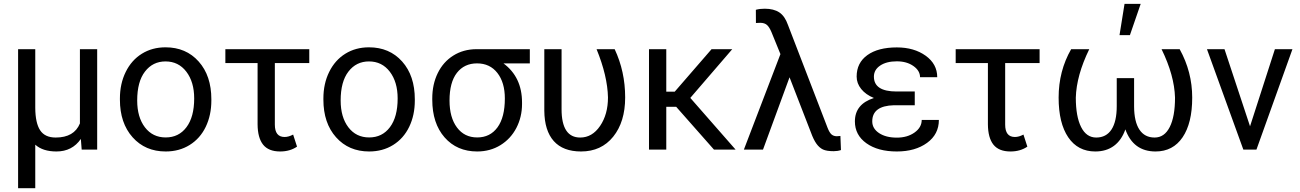

<svg xmlns="http://www.w3.org/2000/svg" viewBox="-20 -787 6837 1010"><path d="M165.5 -528.3H75.2V203.1H165.5V-25.9C191.9 -2.1 229 9.8 276.9 9.8C332.2 9.8 375 -12.2 405.3 -56.2L409.7 0H491.2V-528.3H400.4V-137.7C380.2 -88.2 337.7 -63.5 272.9 -63.5C235.2 -63.5 207.9 -76.2 191.2 -101.6C174.4 -127 165.9 -166.2 165.5 -219.2Z M610.8 -269V-262.7C610.8 -180.7 633.1 -114.7 677.5 -64.9C721.9 -15.1 779.9 9.8 851.6 9.8C899.1 9.8 941.2 -1.6 977.8 -24.4C1014.4 -47.2 1042.6 -79 1062.3 -119.9C1081.9 -160.7 1091.8 -206.9 1091.8 -258.3V-264.6C1091.8 -347.3 1069.6 -413.6 1025.1 -463.4C980.7 -513.2 922.5 -538.1 850.6 -538.1C804 -538.1 762.6 -526.9 726.3 -504.4C690 -481.9 661.7 -450 641.4 -408.7C621 -367.4 610.8 -320.8 610.8 -269ZM701.7 -258.3C701.7 -324.4 715.3 -375.2 742.7 -410.6C770 -446.1 806 -463.9 850.6 -463.9C896.2 -463.9 932.7 -445.9 960.2 -409.9C987.7 -373.9 1001.5 -327 1001.5 -269C1001.5 -204.3 988 -153.9 960.9 -117.9C933.9 -81.9 897.5 -64 851.6 -64C806 -64 769.6 -81.7 742.4 -117.2C715.3 -152.7 701.7 -199.7 701.7 -258.3Z M1606.9 -455.1V-528.3H1165.5V-455.1H1335V-133.3C1335.3 -85.8 1345 -50 1364 -26.1C1383.1 -2.2 1412.9 9.8 1453.6 9.8C1488.1 9.8 1517.7 1.3 1542.5 -15.6L1522 -79.1C1506 -70.6 1491 -66.4 1477.1 -66.4C1442.9 -66.4 1425.8 -88.1 1425.8 -131.3V-455.1Z M1681.2 -269V-262.7C1681.2 -180.7 1703.4 -114.7 1747.8 -64.9C1792.2 -15.1 1850.3 9.8 1921.9 9.8C1969.4 9.8 2011.5 -1.6 2048.1 -24.4C2084.7 -47.2 2112.9 -79 2132.6 -119.9C2152.3 -160.7 2162.1 -206.9 2162.1 -258.3V-264.6C2162.1 -347.3 2139.9 -413.6 2095.5 -463.4C2051 -513.2 1992.8 -538.1 1920.9 -538.1C1874.3 -538.1 1832.9 -526.9 1796.6 -504.4C1760.3 -481.9 1732 -450 1711.7 -408.7C1691.3 -367.4 1681.2 -320.8 1681.2 -269ZM1772 -258.3C1772 -324.4 1785.6 -375.2 1813 -410.6C1840.3 -446.1 1876.3 -463.9 1920.9 -463.9C1966.5 -463.9 2003 -445.9 2030.5 -409.9C2058 -373.9 2071.8 -327 2071.8 -269C2071.8 -204.3 2058.3 -153.9 2031.2 -117.9C2004.2 -81.9 1967.8 -64 1921.9 -64C1876.3 -64 1839.9 -81.7 1812.7 -117.2C1785.6 -152.7 1772 -199.7 1772 -258.3Z M2767.1 -453.6V-528.3H2485.8C2440.3 -528 2399.8 -516.8 2364.5 -494.6C2329.2 -472.5 2301.9 -441.7 2282.7 -402.3C2263.5 -363 2253.9 -318.5 2253.9 -269V-262.7C2253.9 -179.7 2275.6 -113.5 2318.8 -64.2C2362.1 -14.9 2419.3 9.8 2490.2 9.8C2535.8 9.8 2576.6 -1.3 2612.5 -23.4C2648.5 -45.6 2676.4 -75.8 2696.3 -114C2716.1 -152.3 2726.1 -194.2 2726.1 -239.7V-248C2726.1 -336.9 2693.5 -405.4 2628.4 -453.6ZM2344.7 -258.3C2344.7 -322.1 2357.7 -370.6 2383.5 -403.8C2409.4 -437 2444.7 -453.6 2489.3 -453.6C2534.5 -453.6 2570.2 -436.8 2596.4 -403.3C2622.6 -369.8 2635.7 -325 2635.7 -269C2635.7 -203 2622.8 -152.3 2596.9 -116.9C2571 -81.6 2535.5 -64 2490.2 -64C2445.3 -64 2409.8 -81.5 2383.8 -116.5C2357.7 -151.4 2344.7 -198.7 2344.7 -258.3Z M2934.1 -528.3H2843.3V-204.6C2843.9 -134.6 2860.5 -81.4 2893.1 -44.9C2925.6 -8.5 2973.5 9.8 3036.6 9.8C3107.6 9.8 3164 -16.2 3205.8 -68.1C3247.6 -120 3268.6 -188.8 3268.6 -274.4C3268.6 -365.2 3250.2 -449.9 3213.4 -528.3H3118.2C3156.6 -434.2 3176.6 -349.6 3178.2 -274.4C3178.2 -215.2 3164.4 -165.2 3136.7 -124.5C3109 -83.8 3074.2 -63.5 3032.2 -63.5C2966.8 -63.5 2934.1 -113.1 2934.1 -212.4Z M3537.1 -225.1 3735.8 0H3849.6L3611.3 -272L3832 -528.3H3723.1L3529.3 -304.7H3484.9V-528.3H3394V0H3484.9V-225.1Z M4002.4 -741.2C3985.2 -741.2 3969.7 -739.3 3956.1 -735.4L3956.5 -666L3979.5 -667C3994.1 -667 4005.8 -663.2 4014.4 -655.8C4023 -648.3 4031.1 -635.4 4038.6 -617.2L4085.4 -502.4L3893.1 0H3993.7L4133.3 -380.4L4245.6 -90.8C4255 -64.8 4264.8 -44.8 4274.9 -30.8C4285 -16.8 4296.4 -6.8 4309.1 -0.7C4321.8 5.3 4340.7 8.3 4365.7 8.3C4379.4 8.3 4392.1 6.3 4403.8 2.4L4400.9 -71.8L4382.3 -70.3C4370.9 -70.3 4361.6 -73.5 4354.2 -79.8C4346.9 -86.2 4340 -97.7 4333.5 -114.3L4125 -655.8C4114.3 -686.7 4099.1 -708.7 4079.6 -721.7C4060.1 -734.7 4034.3 -741.2 4002.4 -741.2Z M4568.4 -148.4C4568.4 -203.1 4606.4 -231.4 4682.6 -233.4H4792V-305.7H4696.3C4616.9 -305.7 4577.1 -331.7 4577.1 -383.8C4577.1 -407.9 4588.1 -427.3 4610.1 -442.1C4632.1 -456.9 4661.3 -464.4 4697.8 -464.4C4732.6 -464.4 4761.6 -456.1 4784.9 -439.7C4808.2 -423.3 4819.8 -403.6 4819.8 -380.9H4910.2C4910.2 -427.1 4889.9 -464.8 4849.4 -493.9C4808.8 -523 4758.3 -537.6 4697.8 -537.6C4632 -537.6 4580.3 -524.1 4542.7 -497.1C4505.1 -470.1 4486.3 -432.5 4486.3 -384.3C4486.3 -360.5 4494.3 -338.7 4510.3 -318.8C4526.2 -299 4548.5 -283.2 4577.1 -271.5C4510.4 -250 4477.1 -209 4477.1 -148.4C4477.1 -100.6 4497.2 -62.3 4537.6 -33.4C4578 -4.6 4631.3 9.8 4697.8 9.8C4762.2 9.8 4815.2 -5.3 4856.7 -35.4C4898.2 -65.5 4918.9 -105.8 4918.9 -156.2H4828.6C4828.6 -129.9 4816 -107.7 4790.8 -89.8C4765.5 -71.9 4734.5 -63 4697.8 -63C4659.3 -63 4628.2 -71 4604.2 -86.9C4580.3 -102.9 4568.4 -123.4 4568.4 -148.4Z M5448.7 -455.1V-528.3H5007.3V-455.1H5176.8V-133.3C5177.1 -85.8 5186.8 -50 5205.8 -26.1C5224.9 -2.2 5254.7 9.8 5295.4 9.8C5329.9 9.8 5359.5 1.3 5384.3 -15.6L5363.8 -79.1C5347.8 -70.6 5332.8 -66.4 5318.8 -66.4C5284.7 -66.4 5267.6 -88.1 5267.6 -131.3V-455.1Z M5710 -528.3H5614.7C5570.8 -451.8 5548.8 -366.9 5548.8 -273.4C5548.8 -183.9 5565.7 -114.3 5599.4 -64.7C5633.1 -15.1 5680.5 9.8 5741.7 9.8C5780.4 9.8 5813.2 -0.1 5839.8 -19.8C5866.5 -39.5 5886.6 -68.4 5899.9 -106.4C5927.6 -29 5980.5 9.8 6058.6 9.8C6119.8 9.8 6167.2 -15.1 6200.9 -64.7C6234.6 -114.3 6251.5 -183.9 6251.5 -273.4C6251.5 -363.9 6229.5 -448.9 6185.5 -528.3H6090.3C6135.3 -436.2 6158.9 -351.2 6161.1 -273.4C6161.1 -207 6151.9 -155.4 6133.3 -118.7C6114.7 -81.9 6088.2 -63.5 6053.7 -63.5C6018.9 -63.5 5992.3 -77.3 5973.9 -105C5955.5 -132.6 5946.1 -173.2 5945.8 -226.6V-376H5854.5V-229C5854.5 -175 5845.3 -133.9 5826.9 -105.7C5808.5 -77.6 5781.7 -63.5 5746.6 -63.5C5712.1 -63.5 5685.5 -81.9 5667 -118.9C5648.4 -155.8 5639.2 -207.4 5639.2 -273.4C5641.4 -351.2 5665 -436.2 5710 -528.3ZM5895.5 -766.6 5869.1 -602.1H5923.8L5980.5 -766.6Z M6555.7 -122.6 6421.4 -528.3H6329.1L6520.5 0H6589.4L6778.8 -528.3H6686.5Z"/></svg>

Font: Roboto1
Style: rg
Weight: 400
Designer: Google
Version: Version 2.137; 2017